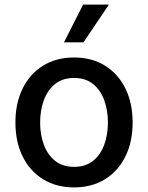

<svg xmlns="http://www.w3.org/2000/svg" viewBox="-20 -802 642 833"><path d="M301.1 11Q224.4 11 167.3 -24.1Q110.1 -59.3 78.5 -122.7Q46.9 -186.1 46.9 -270.2Q46.9 -355.1 78.5 -418.7Q110.1 -482.2 167.3 -517.4Q224.4 -552.6 301.1 -552.6Q378.2 -552.6 435.2 -517.4Q492.2 -482.2 523.8 -418.7Q555.4 -355.1 555.4 -270.2Q555.4 -186.1 523.8 -122.7Q492.2 -59.3 435.2 -24.1Q378.2 11 301.1 11ZM301.5 -78.1Q351.6 -78.1 384.1 -104.4Q416.5 -130.7 432.4 -174.5Q448.2 -218.4 448.2 -270.6Q448.2 -322.8 432.4 -366.8Q416.5 -410.9 384.1 -437.3Q351.6 -463.8 301.5 -463.8Q251.4 -463.8 218.8 -437.3Q186.1 -410.9 170.1 -366.8Q154.1 -322.8 154.1 -270.6Q154.1 -218.4 170.1 -174.5Q186.1 -130.7 218.8 -104.4Q251.4 -78.1 301.5 -78.1ZM257.5 -618.3 340.6 -782H452.4L342.3 -618.3Z"/></svg>

Font: Inter Zeller Medium
Style: Regular
Weight: 500
Designer: Rasmus Andersson; Joe Bland
Foundry: zeller
Version: Version 3.015;git-dec3a8cb1